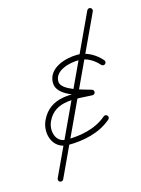

<svg xmlns="http://www.w3.org/2000/svg" viewBox="-90 -476 479 653"><g transform="rotate(-15 149.5 -149.5)"><path d="M280.4 -416C280.4 -416 280.4 -416 280.4 -416C198.6 -240.7 116.9 -65.3 35.1 110C32.9 114.7 35 120.4 39.7 122.6C44.5 124.8 50.1 122.8 52.3 118C134.1 -57.3 215.9 -232.7 297.6 -408C299.8 -412.7 297.8 -418.4 293 -420.6C288.3 -422.8 282.6 -420.8 280.4 -416ZM291.4 -223.9C295.3 -227.3 295.7 -233.3 292.3 -237.3C271.4 -261.1 241.4 -279 209 -279C166.4 -279 103.5 -260.4 103.5 -208C103.5 -160.3 183.2 -144.7 220.1 -132.9C225.4 -131.3 228.9 -135.8 229.8 -140.8C230.7 -145.8 228.9 -151.3 223.4 -151.5C156.8 -154.2 80.7 -165.7 46.4 -92C26.4 -49.2 45 9.5 99 9.5C153 9.5 211.5 -2.4 253.2 -38.8C257.2 -42.3 257.6 -48.3 254.2 -52.2C250.7 -56.2 244.7 -56.6 240.8 -53.2C240.8 -53.2 240.8 -53.2 240.8 -53.2C202.6 -19.9 148.3 -9.5 99 -9.5C59 -9.5 49.6 -54 63.6 -84C93.5 -148.1 165 -134.9 222.6 -132.5C228.1 -132.3 231.5 -136.1 232.3 -140.4C233 -144.6 231.1 -149.4 225.9 -151.1C198.6 -159.7 122.5 -175.7 122.5 -208C122.5 -247.9 178.1 -260 209 -260C235.8 -260 260.8 -244.4 278 -224.7C281.5 -220.8 287.5 -220.4 291.4 -223.9Z"/></g></svg>

Font: FRB American Cursive Extralight
Style: Italic
Weight: 200
Italic angle: -25°
Version: Version 2.0;Modular Font Editor K font №1